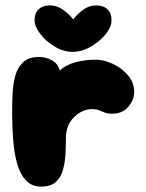

<svg xmlns="http://www.w3.org/2000/svg" viewBox="-20 -691 542 711"><path d="M132 0Q98 0 76.5 -22.5Q55 -45 44 -83Q33 -121 29 -170Q25 -219 25 -271Q25 -306 26.5 -342.5Q28 -379 36.5 -410Q45 -441 65.5 -460.5Q86 -480 124 -480Q151 -480 173 -467.5Q195 -455 201 -430Q224 -451 259.5 -460.5Q295 -470 333 -470Q365 -470 398 -454.5Q431 -439 454 -412Q477 -385 477 -351Q477 -322 455.5 -296Q434 -270 395 -270Q378 -270 367 -274.5Q356 -279 346 -283Q336 -287 322 -287Q285 -287 254.5 -257.5Q224 -228 224 -178Q224 -152 222.5 -121.5Q221 -91 213.5 -63Q206 -35 187 -17.5Q168 0 132 0ZM165 -671Q190 -671 212.5 -655.5Q235 -640 251 -619Q267 -640 289 -655.5Q311 -671 336 -671Q363 -671 378 -656.5Q393 -642 393 -616Q393 -591 371 -564Q349 -537 316 -518Q283 -499 249 -499Q215 -499 182.5 -518.5Q150 -538 129 -565.5Q108 -593 108 -616Q108 -642 123 -656.5Q138 -671 165 -671Z"/></svg>

Font: Cherry Bomb One
Style: Regular
Weight: 400
Designer: satsuyako
Foundry: satsuyako
Version: Version 4.100; ttfautohint (v1.8.3)